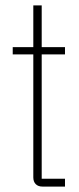

<svg xmlns="http://www.w3.org/2000/svg" viewBox="-20 -689 290 709"><path d="M137 0Q121 0 112 -9Q103 -18 103 -34V-669H134V-29H220V0ZM27 -488V-515H220V-488Z"/></svg>

Font: Hubot Sans Condensed ExtraLight
Style: Regular
Weight: 200
Width: 3
Designer: Deni Anggara
Foundry: GitHub, Inc., Subsidiary of Microsoft Corporation
Version: Version 2.000